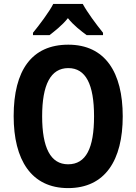

<svg xmlns="http://www.w3.org/2000/svg" viewBox="-20 -954 698 984"><path d="M404 -934H253C233 -894 181 -825 149 -786V-774H234C258 -793 298 -823 328 -861C357 -824 397 -794 424 -774H508V-786C471 -832 428 -890 404 -934ZM609 -358C609 -583 519 -725 330 -725C143 -725 50 -594 50 -359C50 -135 140 10 329 10C519 10 609 -133 609 -358ZM196 -358C196 -519 239 -605 330 -605C420 -605 462 -521 462 -358C462 -195 421 -112 329 -112C239 -112 196 -197 196 -358Z"/></svg>

Font: Noto Sans Sinhala Condensed
Style: Bold
Weight: 700
Width: 3
Designer: Jelle Bosma - Monotype Design Team
Foundry: Monotype Imaging Inc.
Version: Version 2.006